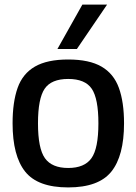

<svg xmlns="http://www.w3.org/2000/svg" viewBox="-20 -809 596 839"><path d="M35 -270Q35 -363 57 -425Q79 -487 132.5 -518Q186 -549 278 -549Q370 -549 423.5 -518Q477 -487 499.5 -425Q522 -363 522 -270Q522 -128 466.5 -59Q411 10 278 10Q145 10 90 -59Q35 -128 35 -270ZM146 -270Q146 -160 176.5 -117.5Q207 -75 278 -75Q349 -75 379.5 -117.5Q410 -160 410 -270Q410 -378 381 -421Q352 -464 278 -464Q204 -464 175 -421Q146 -378 146 -270ZM231 -595 340 -789H448L316 -595Z"/></svg>

Font: Georama Medium
Style: Regular
Weight: 500
Designer: Jean-Baptiste Levee
Foundry: Production Type
Version: Version 1.000